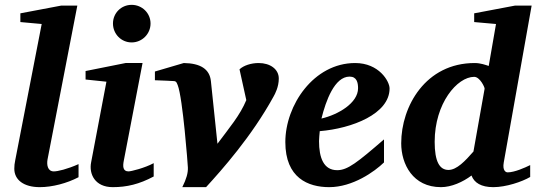

<svg xmlns="http://www.w3.org/2000/svg" viewBox="-20 -760 2213 792"><path d="M304 -29V-83C257 -62 218 -53 202 -53C177 -53 172 -79 176 -102L299 -737H233L64 -705V-669L152 -661L43 -100C40 -87 39 -75 39 -64C39 -18 78 12 144 12C196 12 256 -4 304 -29Z M601 -663C601 -706 566 -740 523 -740C480 -740 446 -706 446 -663C446 -620 480 -585 523 -585C566 -585 601 -620 601 -663ZM614 -32V-87C577 -67 521 -53 510 -53C486 -53 486 -75 491 -99L568 -500H498L333 -467V-432L419 -423L356 -91C346 -42 372 12 445 12C503 12 554 0 614 -32Z M1130 -436C1130 -475 1094 -500 1047 -500C1016 -500 985 -490 968 -474L996 -347C970 -284 926 -233 877 -167L850 -425C845 -475 807 -499 738 -500L619 -465V-429C653 -428 688 -426 688 -426C706 -426 707 -424 713 -409C734 -356 755 -77 755 -69C756 -47 749 -22 732 12H830C895 -59 1018 -197 1108 -361C1115 -373 1130 -402 1130 -436Z M1587 -395C1587 -425 1543 -500 1445 -500C1274 -500 1157 -326 1157 -174C1157 -26 1251 12 1338 12C1435 12 1525 -52 1564 -90V-185C1454 -90 1414 -58 1371 -58C1315 -58 1296 -109 1296 -178C1296 -189 1298 -207 1299 -219C1432 -230 1587 -290 1587 -395ZM1457 -396C1457 -335 1375 -287 1306 -271C1324 -344 1360 -444 1422 -444C1452 -444 1457 -419 1457 -396Z M2173 -737H2105L1936 -705V-669L2026 -661L1996 -488C1983 -492 1963 -500 1938 -500C1736 -500 1635 -322 1635 -169C1635 -83 1683 12 1799 12C1842 12 1889 -9 1925 -36C1936 -6 1965 12 2015 12C2067 12 2133 -10 2167 -30V-79C2145 -68 2102 -49 2074 -49C2066 -49 2052 -57 2058 -90ZM1979 -394 1933 -135C1899 -96 1864 -59 1830 -59C1793 -59 1773 -94 1773 -175C1773 -334 1866 -443 1936 -443C1960 -443 1980 -399 1979 -394Z"/></svg>

Font: Veleka
Style: Bold Italic
Weight: 700
Italic angle: -12°
Designer: Stefan Peev, Context Ltd, 2016; SIL International, 1997-2014.
Foundry: Stefan Peev, Context Ltd, 2016
Version: Version 5.000